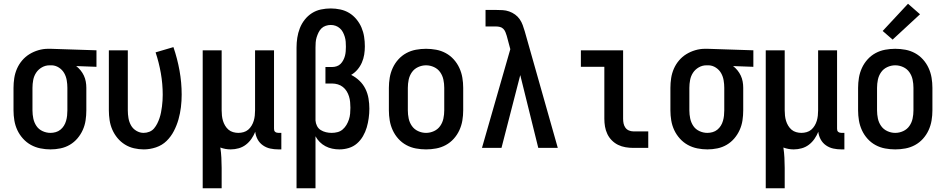

<svg xmlns="http://www.w3.org/2000/svg" viewBox="-20 -788 5040 1023"><path d="M249 8Q222 8 195 2.5Q168 -3 144.5 -16Q121 -29 102.5 -49.5Q84 -70 72.5 -94.5Q61 -119 56.5 -146Q52 -173 52 -200V-320Q52 -346 56 -372Q60 -398 70.5 -422Q81 -446 98 -466Q115 -486 137 -499.5Q159 -513 184.5 -520.5Q210 -528 236 -528Q239 -528 242.5 -528Q246 -528 250 -528L494 -520V-432L386 -436Q399 -426 409.5 -413Q420 -400 427 -385Q434 -370 437 -353.5Q440 -337 440 -320V-200Q440 -173 436 -146.5Q432 -120 421 -95.5Q410 -71 392.5 -50.5Q375 -30 352 -16.5Q329 -3 302.5 2.5Q276 8 249 8ZM249 -80Q263 -80 277 -84Q291 -88 302 -97Q313 -106 320.5 -118Q328 -130 332 -144Q336 -158 337.5 -172Q339 -186 339 -200V-320Q339 -340 335.5 -360.5Q332 -381 322 -398.5Q312 -416 294.5 -427.5Q277 -439 257 -440H250Q248 -440 246.5 -440Q245 -440 244 -440Q222 -440 203 -429Q184 -418 172.5 -400.5Q161 -383 157 -362Q153 -341 153 -320V-200Q153 -178 157.5 -156.5Q162 -135 174 -117Q186 -99 206.5 -89.5Q227 -80 249 -80Z M746 8Q720 8 694 2Q668 -4 645.5 -18Q623 -32 606 -52.5Q589 -73 578.5 -97Q568 -121 564 -147.5Q560 -174 560 -200V-520H661V-200Q661 -179 664.5 -158.5Q668 -138 678 -120Q688 -102 706.5 -91Q725 -80 745 -80Q761 -80 776 -86Q791 -92 801 -104Q811 -116 818 -130Q825 -144 830 -159Q835 -174 838 -189.5Q841 -205 843 -220.5Q845 -236 846 -252Q847 -268 847 -283Q847 -341 837 -398Q827 -455 809 -509L904 -537Q925 -476 936.5 -412Q948 -348 948 -284Q948 -250 944 -217Q940 -184 931 -152Q922 -120 906.5 -90Q891 -60 867.5 -37Q844 -14 811.5 -3Q779 8 746 8Z M1060 215V-520H1161V-200Q1161 -186 1162.5 -172Q1164 -158 1168 -144.5Q1172 -131 1179.5 -118.5Q1187 -106 1197.5 -97Q1208 -88 1222 -84Q1236 -80 1250 -80Q1264 -80 1278 -84Q1292 -88 1302.5 -97Q1313 -106 1320.5 -118.5Q1328 -131 1332 -144.5Q1336 -158 1337.5 -172Q1339 -186 1339 -200V-520H1440V-103Q1440 -98 1441 -93.5Q1442 -89 1445.5 -86Q1449 -83 1453.5 -81.5Q1458 -80 1463 -80H1479V8H1463Q1441 8 1420 3.5Q1399 -1 1381 -13.5Q1363 -26 1352.5 -45.5Q1342 -65 1340 -86Q1332 -66 1319.5 -48Q1307 -30 1290 -17Q1273 -4 1252 2Q1231 8 1209 8Q1195 8 1181 5.5Q1167 3 1154 -2Q1158 25 1159.5 52.5Q1161 80 1161 107V215Z M1560 215V-535Q1560 -561 1564 -587Q1568 -613 1577.5 -637.5Q1587 -662 1603.5 -683Q1620 -704 1642 -718Q1664 -732 1690 -737.5Q1716 -743 1742 -743Q1768 -743 1793.5 -737.5Q1819 -732 1840.5 -719Q1862 -706 1879 -685.5Q1896 -665 1906 -641.5Q1916 -618 1920 -592.5Q1924 -567 1924 -541Q1924 -519 1920.5 -497Q1917 -475 1908 -454.5Q1899 -434 1884.5 -417Q1870 -400 1851 -389Q1875 -377 1895 -358Q1915 -339 1927 -314.5Q1939 -290 1943.5 -263Q1948 -236 1948 -209Q1948 -184 1944.5 -158.5Q1941 -133 1934 -109Q1927 -85 1914 -62.5Q1901 -40 1882 -23.5Q1863 -7 1838.5 0.5Q1814 8 1788 8Q1769 8 1750 4Q1731 0 1714 -9Q1697 -18 1683.5 -31.5Q1670 -45 1661 -62V215ZM1747 -80Q1763 -80 1778.5 -84Q1794 -88 1806 -98.5Q1818 -109 1826 -122.5Q1834 -136 1839 -151Q1844 -166 1845.5 -182Q1847 -198 1847 -214Q1847 -229 1845.5 -244.5Q1844 -260 1839.5 -274.5Q1835 -289 1827 -302Q1819 -315 1807 -324.5Q1795 -334 1780 -338.5Q1765 -343 1750 -343H1714V-431H1750Q1762 -431 1774 -435Q1786 -439 1794.5 -447.5Q1803 -456 1809 -467.5Q1815 -479 1818 -490.5Q1821 -502 1822 -514.5Q1823 -527 1823 -539Q1823 -552 1822 -565.5Q1821 -579 1817 -592Q1813 -605 1807 -616.5Q1801 -628 1791 -637Q1781 -646 1768.5 -650.5Q1756 -655 1742 -655Q1729 -655 1715.5 -650.5Q1702 -646 1692.5 -636.5Q1683 -627 1677 -614.5Q1671 -602 1667 -589Q1663 -576 1662 -562.5Q1661 -549 1661 -535V-150V-146Q1662 -131 1669 -117Q1676 -103 1689 -95Q1702 -87 1717 -83.5Q1732 -80 1747 -80Z M2250 8Q2223 8 2196 3Q2169 -2 2145 -15Q2121 -28 2102.5 -48.5Q2084 -69 2072.5 -94Q2061 -119 2056.5 -146Q2052 -173 2052 -200V-320Q2052 -347 2056.5 -374Q2061 -401 2072.5 -426Q2084 -451 2102.5 -471.5Q2121 -492 2145 -505Q2169 -518 2196 -523Q2223 -528 2250 -528Q2277 -528 2304 -523Q2331 -518 2355 -505Q2379 -492 2397.5 -471.5Q2416 -451 2427.5 -426Q2439 -401 2443.5 -374Q2448 -347 2448 -320V-200Q2448 -173 2443.5 -146Q2439 -119 2427.5 -94Q2416 -69 2397.5 -48.5Q2379 -28 2355 -15Q2331 -2 2304 3Q2277 8 2250 8ZM2250 -80Q2272 -80 2292.5 -89.5Q2313 -99 2325.5 -117Q2338 -135 2342.5 -156.5Q2347 -178 2347 -200V-320Q2347 -342 2342.5 -363.5Q2338 -385 2325.5 -403Q2313 -421 2292.5 -430.5Q2272 -440 2250 -440Q2228 -440 2207.5 -430.5Q2187 -421 2174.5 -403Q2162 -385 2157.5 -363.5Q2153 -342 2153 -320V-200Q2153 -178 2157.5 -156.5Q2162 -135 2174.5 -117Q2187 -99 2207.5 -89.5Q2228 -80 2250 -80Z M2548 0 2699 -526 2680 -597Q2680 -597 2680 -597Q2680 -597 2680 -597Q2677 -607 2673 -617Q2669 -627 2661.5 -634.5Q2654 -642 2643.5 -644.5Q2633 -647 2623 -647H2567V-735H2623Q2641 -735 2658.5 -734Q2676 -733 2693 -727Q2710 -721 2724.5 -710.5Q2739 -700 2749 -685.5Q2759 -671 2765 -654.5Q2771 -638 2776 -621L2952 0H2848L2752 -388L2652 0Z M3354 0Q3334 0 3313 -3.5Q3292 -7 3273.5 -16Q3255 -25 3240 -40Q3225 -55 3216 -74Q3207 -93 3203.5 -113.5Q3200 -134 3200 -155V-432H3075V-520H3300V-155Q3300 -142 3302.5 -130Q3305 -118 3312 -108Q3319 -98 3330.5 -93Q3342 -88 3354 -88H3434V0Z M3749 8Q3722 8 3695 2.5Q3668 -3 3644.5 -16Q3621 -29 3602.5 -49.5Q3584 -70 3572.5 -94.5Q3561 -119 3556.5 -146Q3552 -173 3552 -200V-320Q3552 -346 3556 -372Q3560 -398 3570.5 -422Q3581 -446 3598 -466Q3615 -486 3637 -499.5Q3659 -513 3684.5 -520.5Q3710 -528 3736 -528Q3739 -528 3742.5 -528Q3746 -528 3750 -528L3994 -520V-432L3886 -436Q3899 -426 3909.5 -413Q3920 -400 3927 -385Q3934 -370 3937 -353.5Q3940 -337 3940 -320V-200Q3940 -173 3936 -146.5Q3932 -120 3921 -95.5Q3910 -71 3892.5 -50.5Q3875 -30 3852 -16.5Q3829 -3 3802.5 2.5Q3776 8 3749 8ZM3749 -80Q3763 -80 3777 -84Q3791 -88 3802 -97Q3813 -106 3820.5 -118Q3828 -130 3832 -144Q3836 -158 3837.5 -172Q3839 -186 3839 -200V-320Q3839 -340 3835.5 -360.5Q3832 -381 3822 -398.5Q3812 -416 3794.5 -427.5Q3777 -439 3757 -440H3750Q3748 -440 3746.5 -440Q3745 -440 3744 -440Q3722 -440 3703 -429Q3684 -418 3672.5 -400.5Q3661 -383 3657 -362Q3653 -341 3653 -320V-200Q3653 -178 3657.5 -156.5Q3662 -135 3674 -117Q3686 -99 3706.5 -89.5Q3727 -80 3749 -80Z M4060 215V-520H4161V-200Q4161 -186 4162.5 -172Q4164 -158 4168 -144.5Q4172 -131 4179.5 -118.5Q4187 -106 4197.5 -97Q4208 -88 4222 -84Q4236 -80 4250 -80Q4264 -80 4278 -84Q4292 -88 4302.5 -97Q4313 -106 4320.5 -118.5Q4328 -131 4332 -144.5Q4336 -158 4337.5 -172Q4339 -186 4339 -200V-520H4440V-103Q4440 -98 4441 -93.5Q4442 -89 4445.5 -86Q4449 -83 4453.5 -81.5Q4458 -80 4463 -80H4479V8H4463Q4441 8 4420 3.5Q4399 -1 4381 -13.5Q4363 -26 4352.5 -45.5Q4342 -65 4340 -86Q4332 -66 4319.5 -48Q4307 -30 4290 -17Q4273 -4 4252 2Q4231 8 4209 8Q4195 8 4181 5.5Q4167 3 4154 -2Q4158 25 4159.5 52.5Q4161 80 4161 107V215Z M4750 8Q4723 8 4696 3Q4669 -2 4645 -15Q4621 -28 4602.5 -48.5Q4584 -69 4572.5 -94Q4561 -119 4556.5 -146Q4552 -173 4552 -200V-320Q4552 -347 4556.5 -374Q4561 -401 4572.5 -426Q4584 -451 4602.5 -471.5Q4621 -492 4645 -505Q4669 -518 4696 -523Q4723 -528 4750 -528Q4777 -528 4804 -523Q4831 -518 4855 -505Q4879 -492 4897.5 -471.5Q4916 -451 4927.5 -426Q4939 -401 4943.5 -374Q4948 -347 4948 -320V-200Q4948 -173 4943.5 -146Q4939 -119 4927.5 -94Q4916 -69 4897.5 -48.5Q4879 -28 4855 -15Q4831 -2 4804 3Q4777 8 4750 8ZM4750 -80Q4772 -80 4792.5 -89.5Q4813 -99 4825.5 -117Q4838 -135 4842.5 -156.5Q4847 -178 4847 -200V-320Q4847 -342 4842.5 -363.5Q4838 -385 4825.5 -403Q4813 -421 4792.5 -430.5Q4772 -440 4750 -440Q4728 -440 4707.5 -430.5Q4687 -421 4674.5 -403Q4662 -385 4657.5 -363.5Q4653 -342 4653 -320V-200Q4653 -178 4657.5 -156.5Q4662 -135 4674.5 -117Q4687 -99 4707.5 -89.5Q4728 -80 4750 -80ZM4736 -577 4683 -623 4818 -768 4882 -712Z"/></svg>

Font: Iosevka SS04 Semibold
Style: Regular
Weight: 600
Monospace: yes
Designer: Belleve Invis
Foundry: Belleve Invis
Version: Version 19.0.0; ttfautohint (v1.8.4)